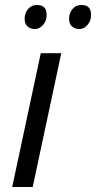

<svg xmlns="http://www.w3.org/2000/svg" viewBox="-20 -748 384 768"><path d="M110.8 0H28.8L143.1 -535.2H225.1ZM256.3 -674.3Q256.3 -695.3 270 -711.9Q283.7 -728.5 306.6 -728Q344.2 -728 344.2 -689Q344.7 -665 330.1 -648.4Q315.4 -631.8 297.4 -631.8Q279.3 -631.8 267.6 -642.6Q255.9 -653.3 256.3 -674.3ZM78.6 -674.3Q78.6 -695.3 92.3 -711.9Q106 -728.5 128.4 -728Q166.5 -728 166.5 -689Q167 -665 152.3 -648.4Q137.7 -631.8 119.6 -631.8Q101.6 -631.8 89.8 -642.6Q78.1 -653.3 78.6 -674.3Z"/></svg>

Font: OpenSans-Italic
Style: Italic
Weight: 400
Italic angle: -12°
Foundry: Ascender Corporation
Version: Version 1.10